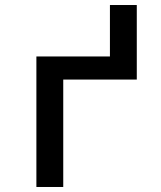

<svg xmlns="http://www.w3.org/2000/svg" viewBox="-20 -745 640 765"><path d="M125 0V-520H418V-725H525V-428H232V0Z"/></svg>

Font: Iosevka Custom SmBdEx
Style: Regular
Weight: 600
Width: 7
Monospace: yes
Designer: Belleve Invis
Foundry: Belleve Invis
Version: Version 11.2.4; ttfautohint (v1.8.4)